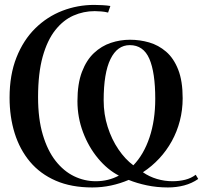

<svg xmlns="http://www.w3.org/2000/svg" viewBox="-20 -772 855 802"><path d="M797.5 -42 808 -24.5Q781.5 -6 749.2 2.5Q717 11 681.5 11Q635 11 593.5 2.2Q552 -6.5 517.5 -20.5Q482.5 -5.5 444 2.8Q405.5 11 365.5 11Q278 11 213 -17.2Q148 -45.5 105.2 -96.5Q62.5 -147.5 41.2 -215.8Q20 -284 20 -364Q20 -459.5 48.8 -532Q77.5 -604.5 127.2 -653.5Q177 -702.5 240.5 -727Q304 -751.5 373.5 -751.5Q387 -751.5 407 -750.5Q427 -749.5 441 -747L431.5 -719.5Q418.5 -723 403.2 -724.2Q388 -725.5 375.5 -725.5Q329 -725.5 286.5 -706.8Q244 -688 210.8 -646Q177.5 -604 158.2 -535Q139 -466 139 -366Q139 -275.5 158.8 -209.2Q178.5 -143 212.2 -100Q246 -57 289.2 -36Q332.5 -15 380 -15Q406.5 -15 430.8 -21Q455 -27 476.5 -38.5Q429 -63 389.5 -110.5Q350 -158 326.8 -219.8Q303.5 -281.5 303.5 -349.5Q303.5 -422 322.2 -471.5Q341 -521 372.5 -550.5Q404 -580 443 -593Q482 -606 523 -606Q564 -606 603 -594.8Q642 -583.5 673.8 -556.2Q705.5 -529 724.2 -481.5Q743 -434 743 -361.5Q743 -312.5 731.2 -267.2Q719.5 -222 697.5 -182.2Q675.5 -142.5 645 -109.8Q614.5 -77 577 -52.5Q603.5 -34 635.5 -24.5Q667.5 -15 700.5 -15Q728.5 -15 753.5 -21.2Q778.5 -27.5 797.5 -42ZM537 -81.5Q580.5 -126.5 604.5 -198Q628.5 -269.5 628.5 -359Q628.5 -469.5 603.8 -526.5Q579 -583.5 522 -583.5Q470 -583.5 441.5 -525.2Q413 -467 413 -353Q413 -294.5 429.8 -242Q446.5 -189.5 474.8 -148Q503 -106.5 537 -81.5Z"/></svg>

Font: Merriweather 144pt
Style: Regular
Weight: 400
Version: Version 2.100